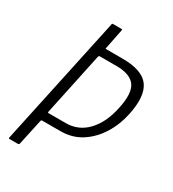

<svg xmlns="http://www.w3.org/2000/svg" viewBox="-174 -803 807 898"><g transform="rotate(30 230.0 -354.0)"><path d="M446 -381Q433 -318 400 -265.5Q367 -213 318.5 -182Q270 -151 207 -151H109Q103 -151 102 -145L72 -6Q71 0 64 0H20Q17 0 15.5 -1.5Q14 -3 15 -6L164 -702Q164 -708 170 -708H213Q218 -708 219.5 -706.5Q221 -705 219 -701L199 -601Q198 -598 197.5 -595Q197 -592 198 -590H290Q396 -590 432.5 -539.5Q469 -489 446 -381ZM390 -381Q410 -471 383 -508.5Q356 -546 282 -546H192Q189 -546 188 -545Q187 -544 185 -541L113 -201Q112 -196 118 -196H210Q278 -196 325 -245.5Q372 -295 390 -381Z"/></g></svg>

Font: Glory Light
Style: Italic
Weight: 300
Italic angle: -12°
Version: Version 1.011